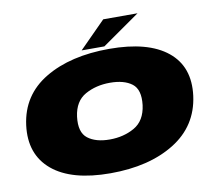

<svg xmlns="http://www.w3.org/2000/svg" viewBox="-81 -840 1066 940"><g transform="rotate(-10 452.0 -370.0)"><path d="M395 4Q587.5 4 713.5 -74Q839.5 -152 859 -299Q877.5 -441.5 781.8 -519.2Q686 -597 493.5 -597Q300 -597 173.8 -521.5Q47.5 -446 28.5 -299Q10.5 -156.5 106.2 -76.2Q202 4 395 4ZM420 -159.5Q350.5 -159.5 311 -190Q271.5 -220.5 281 -297.5Q291 -373 344.8 -403Q398.5 -433 468 -433Q538 -433 577 -403.5Q616 -374 607 -297.5Q597 -221 543 -190.2Q489 -159.5 420 -159.5ZM359.5 -613H472.5L660.5 -744.5H490Z"/></g></svg>

Font: Anybody Expanded Black
Style: Italic
Weight: 900
Width: 7
Italic angle: -10°
Version: Version 1.113;gftools[0.9.25]